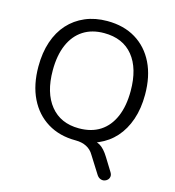

<svg xmlns="http://www.w3.org/2000/svg" viewBox="-129 -822 1025 1124"><g transform="rotate(15 383.5 -260.5)"><path d="M627 133Q637 148 635.5 160.5Q634 173 625.5 181.5Q617 190 605 192.5Q593 195 580.5 189.5Q568 184 559 169L494 66Q478 38 450 23.5Q422 9 383 9L451 -20Q498 -20 525.5 -3.5Q553 13 580 57ZM383 9Q285 9 212.5 -35.5Q140 -80 100.5 -161Q61 -242 61 -353Q61 -437 83.5 -503.5Q106 -570 148 -616.5Q190 -663 249.5 -688.5Q309 -714 383 -714Q483 -714 555.5 -670Q628 -626 667.5 -545.5Q707 -465 707 -354Q707 -270 684 -203Q661 -136 619 -89Q577 -42 517.5 -16.5Q458 9 383 9ZM383 -64Q459 -64 511.5 -98Q564 -132 592 -197Q620 -262 620 -353Q620 -490 558.5 -565.5Q497 -641 383 -641Q309 -641 256.5 -607Q204 -573 176 -508.5Q148 -444 148 -353Q148 -217 210 -140.5Q272 -64 383 -64Z"/></g></svg>

Font: Nunito ExtraLight
Style: Regular
Weight: 400
Version: Version 3.602